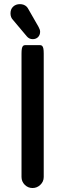

<svg xmlns="http://www.w3.org/2000/svg" viewBox="-20 -903 318 937"><path d="M85 -39.1V-641.6Q85 -656.7 86.7 -665.8Q88.4 -674.8 92.3 -678.7Q96.2 -682.6 101.6 -682.6H176.8Q182.1 -682.6 186 -678.7Q189.9 -674.8 191.7 -665.8Q193.4 -656.7 193.4 -641.6V-39.1Q193.4 -16.6 176.8 -1Q160.6 14.6 138.7 14.6Q116.7 14.6 100.8 -1.2Q85 -17.1 85 -39.1ZM175.8 -748Q175.8 -732.4 165.5 -721.7Q155.3 -711.9 139.6 -711.9Q122.1 -711.9 110.4 -726.1L43.5 -805.7Q31.2 -817.9 31.2 -837.9Q31.2 -858.4 44.2 -870.6Q57.1 -882.8 77.1 -882.8Q97.2 -882.8 109.9 -870.6Q114.7 -865.7 118.2 -858.9L168 -772Q175.8 -758.3 175.8 -748Z"/></svg>

Font: YuPearl-SemiBold
Style: SemiBold
Weight: 600
Designer: Max Yao
Foundry: Max-Everyday
Version: Version 1.011; ttfautohint (v1.8.3)